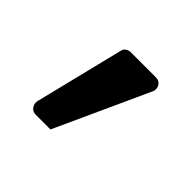

<svg xmlns="http://www.w3.org/2000/svg" viewBox="-75 -791 424 424"><g transform="rotate(45 136.5 -579.0)"><path d="M72 -456Q62 -456 56.5 -464Q51 -472 54 -482L105 -689Q106 -695 111.5 -698.5Q117 -702 122 -702H201Q210 -702 215 -696.5Q220 -691 220 -683Q220 -678 218 -675L118 -456Z"/></g></svg>

Font: Miriam Libre Medium
Style: Regular
Weight: 500
Version: Version 2.000